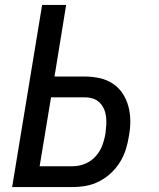

<svg xmlns="http://www.w3.org/2000/svg" viewBox="-20 -755 640 775"><path d="M29 0 150 -735H247L200 -446H323Q354 -446 383 -439.5Q412 -433 436 -417Q460 -401 475.5 -377Q491 -353 498.5 -324.5Q506 -296 506 -265.5Q506 -235 500 -204Q496 -178 487.5 -151Q479 -124 464 -100Q449 -76 427.5 -56Q406 -36 380.5 -23Q355 -10 328 -5Q301 0 274 0ZM274 -84Q299 -84 323.5 -94Q348 -104 366 -124Q384 -144 393 -168.5Q402 -193 406 -218Q408 -234 409 -251Q410 -268 408 -284.5Q406 -301 399.5 -315.5Q393 -330 382 -341Q371 -352 355.5 -357Q340 -362 323 -362H186L140 -84Z"/></svg>

Font: Iosevka Custom Medium Oblique
Style: Regular
Weight: 500
Italic angle: -9°
Designer: Belleve Invis
Foundry: Belleve Invis
Version: Version 27.0.1